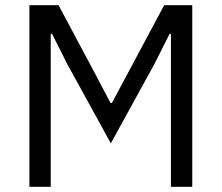

<svg xmlns="http://www.w3.org/2000/svg" viewBox="-20 -718 852 738"><path d="M93 0V-698H205L337 -451L405 -322H410L479 -451L611 -698H719V0H637V-471V-588H632L573 -471L406 -167L239 -471L180 -588H175V-471V0Z"/></svg>

Font: IBM Plex Sans
Style: Regular
Weight: 400
Designer: Mike Abbink, Paul van der Laan, Pieter van Rosmalen
Foundry: Bold Monday
Version: Version 3.201